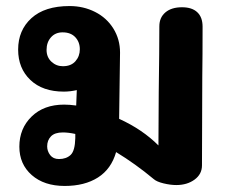

<svg xmlns="http://www.w3.org/2000/svg" viewBox="-20 -607 758 635"><path d="M650 -519Q650 -421 649 -354L648 -60Q648 -31 623.5 -13Q599 5 563 5Q544 5 521 -0.5Q498 -6 488 -15Q428 -65 364 -104Q348 -48 304 -20Q260 8 194 8Q126 8 85 -28Q44 -64 44 -122Q44 -182 84.5 -221.5Q125 -261 192 -261Q210 -261 232 -258L234 -309Q212 -304 191 -304Q121 -304 80.5 -342.5Q40 -381 40 -443Q40 -507 84 -547Q128 -587 210 -587Q256 -587 294.5 -567.5Q333 -548 355 -512.5Q377 -477 377 -433L374 -214Q451 -179 504 -126L505 -303Q507 -443 507 -520Q507 -549 527 -566Q547 -583 582 -583Q615 -583 632.5 -566.5Q650 -550 650 -519ZM244 -444Q244 -468 229 -484Q214 -500 187 -500Q163 -500 148.5 -483.5Q134 -467 134 -442Q134 -418 150 -403Q166 -388 188 -388Q215 -388 229.5 -404.5Q244 -421 244 -444ZM229 -164Q206 -169 188 -169Q161 -169 148.5 -156Q136 -143 136 -123Q136 -107 146 -94Q156 -81 175 -81Q199 -81 213.5 -94.5Q228 -108 229 -150Z"/></svg>

Font: Mali
Style: Bold
Weight: 700
Designer: Kitiyaporn Chalermlarp | Katatrad Aksorn Co.,Ltd.
Foundry: Cadson Demak Co.,Ltd.
Version: Version 1.000; ttfautohint (v1.6)